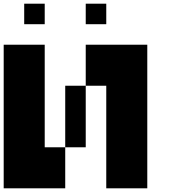

<svg xmlns="http://www.w3.org/2000/svg" viewBox="-20 -1020 929 1040"><path d="M444.4 -222.2H333.3V-555.6H444.4ZM777.8 -777.8V0H555.6V-555.6H444.4V-777.8ZM222.2 -222.2H333.3V0H0V-777.8H222.2ZM222.2 -888.9H111.1V-1000H222.2ZM555.6 -888.9H444.4V-1000H555.6Z"/></svg>

Font: Pixeloid Sans
Style: Bold
Weight: 700
Monospace: yes
Designer: GGBot
Version: 0.3